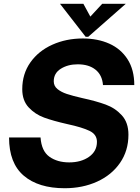

<svg xmlns="http://www.w3.org/2000/svg" viewBox="-20 -982 744 1018"><path d="M28 -253H195Q200 -181 242 -151Q284 -121 347 -121Q410 -121 452 -150.5Q494 -180 494 -230Q494 -269 455 -288Q416 -307 337 -324Q262 -341 214 -358.5Q166 -376 132 -412.5Q98 -449 98 -509Q98 -590 141 -651Q184 -712 257.5 -745Q331 -778 419 -778Q498 -778 559.5 -750.5Q621 -723 656.5 -667.5Q692 -612 692 -531H526Q522 -584 486.5 -612.5Q451 -641 392 -641Q340 -641 302.5 -617.5Q265 -594 265 -551Q265 -526 284.5 -510Q304 -494 334 -484Q364 -474 416 -462Q490 -446 540.5 -427.5Q591 -409 626 -370.5Q661 -332 661 -268Q661 -183 616.5 -118.5Q572 -54 495 -19Q418 16 323 16Q184 16 106 -50.5Q28 -117 28 -253ZM448 -787H434L298 -962H422L459 -894L522 -962H647Z"/></svg>

Font: Open Sauce One ExtraBold Italic
Style: Regular
Weight: 800
Italic angle: -10°
Designer: Alfredo Marco Pradil
Foundry: Creative Sauce Fz LLC
Version: Version 1.477